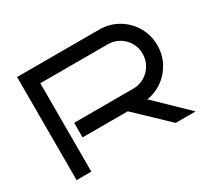

<svg xmlns="http://www.w3.org/2000/svg" viewBox="-140 -914 1215 1129"><g transform="rotate(-30 468.0 -350.0)"><path d="M892 0H757L547 -200H240V-299H642Q684 -299 718 -319.5Q752 -340 772 -374.5Q792 -409 792 -450Q792 -492 772 -526Q752 -560 718 -580Q684 -600 642 -600H184V0H84V-700H642Q711 -700 768 -666.5Q825 -633 858.5 -576Q892 -519 892 -450Q892 -388 864.5 -335Q837 -282 789.5 -247.5Q742 -213 682 -203Z"/></g></svg>

Font: Bruno Ace SC
Style: Regular
Weight: 400
Version: Version 1.100; ttfautohint (v1.8.4.7-5d5b);gftools[0.9.27]